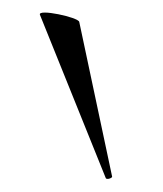

<svg xmlns="http://www.w3.org/2000/svg" viewBox="-20 -750 253 298"><path d="M42 -727 144 -474C145 -470 155 -474 154 -476L103 -716C102 -723 38 -737 42 -727Z"/></svg>

Font: Cormorant Garamond
Style: Regular
Weight: 400
Designer: Christian Thalmann (Catharsis Fonts)
Foundry: Catharsis Fonts
Version: Version 4.002;Glyphs 3.4 (3410)